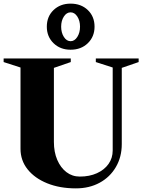

<svg xmlns="http://www.w3.org/2000/svg" viewBox="-24 -1022 800 1058"><path d="M394 16Q305 16 236 -12Q167 -40 128 -89Q89 -138 89 -202V-650L-4 -680V-700H366V-680L273 -648V-240Q273 -184 291.5 -141Q310 -98 342 -73.5Q374 -49 416 -49Q469 -49 510 -67.5Q551 -86 574 -118.5Q597 -151 597 -193V-650L504 -680V-700H740V-680L647 -648V-228Q647 -157 614.5 -101.5Q582 -46 525 -15Q468 16 394 16ZM365 -748Q308 -748 271 -784Q234 -820 234 -875Q234 -931 271 -966.5Q308 -1002 365 -1002Q423 -1002 460 -966.5Q497 -931 497 -875Q497 -820 460 -784Q423 -748 365 -748ZM365 -795Q387 -795 402 -818.5Q417 -842 417 -875Q417 -908 402 -931Q387 -954 365 -954Q343 -954 328 -931Q313 -908 313 -875Q313 -842 328 -818.5Q343 -795 365 -795Z"/></svg>

Font: Wittgenstein Black
Style: Regular
Weight: 900
Designer: Jörg Drees
Foundry: Jörg Drees
Version: Version 1.303; ttfautohint (v1.8.4.7-5d5b)